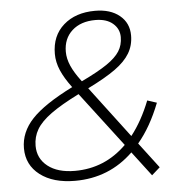

<svg xmlns="http://www.w3.org/2000/svg" viewBox="-52 -753 758 812"><g transform="rotate(-5 327.5 -347.0)"><path d="M514 -129 596 -21 561 10 482 -94Q380 5 235 5Q142 5 86.5 -37.5Q31 -80 31 -151Q31 -219 83 -274.5Q135 -330 257 -391L256 -392Q226 -432 211 -467Q196 -502 196 -537Q196 -614 247 -659Q298 -704 381 -704Q446 -704 485 -672Q524 -640 524 -587Q524 -545 504 -511.5Q484 -478 441.5 -447.5Q399 -417 324 -380L488 -163Q535 -223 568 -307L608 -294Q569 -194 514 -129ZM299 -413 300 -412Q371 -446 409 -472Q447 -498 463.5 -524Q480 -550 480 -584Q480 -619 453 -642Q426 -665 379 -665Q317 -665 280 -631.5Q243 -598 243 -542Q243 -513 256.5 -482Q270 -451 299 -413ZM457 -128 281 -359Q205 -321 161.5 -289.5Q118 -258 99.5 -226.5Q81 -195 81 -157Q81 -103 123 -70Q165 -37 238 -37Q365 -37 457 -128Z"/></g></svg>

Font: Montserrat Alternates Light
Style: Italic
Weight: 300
Italic angle: -11.3°
Designer: Julieta Ulanovsky
Foundry: Julieta Ulanovsky
Version: Version 7.200